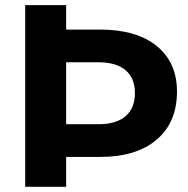

<svg xmlns="http://www.w3.org/2000/svg" viewBox="-20 -720 726 740"><path d="M77.1 0V-700.2H234.9V-606H366.2Q505.9 -606 584 -542.7Q662.1 -479.5 662.1 -367.2Q662.1 -248.5 584 -181.9Q505.9 -115.2 366.2 -115.2H234.9V0ZM234.9 -241.2H358.9Q427.7 -241.2 463.9 -272.2Q500 -303.2 500 -361.8Q500 -418.9 463.9 -449.5Q427.7 -480 358.9 -480H234.9Z"/></svg>

Font: Montserrat Semi Bold
Style: Regular
Weight: 600
Designer: Julieta Ulanovsky
Foundry: Julieta Ulanovsky
Version: Version 3.001;PS 003.001;hotconv 1.0.70;makeotf.lib2.5.58329